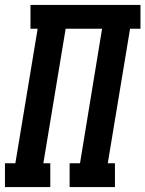

<svg xmlns="http://www.w3.org/2000/svg" viewBox="-39 -755 587 775"><path d="M-19 0V-96H23L113 -639H84V-735H528V-639H486L396 -96H425V0H242V-96H284L373 -639H226L136 -96H164V0Z"/></svg>

Font: Iosevka Slab Oblique
Style: Bold
Weight: 700
Italic angle: -9°
Monospace: yes
Designer: Belleve Invis
Foundry: Belleve Invis
Version: Version 11.1.1; ttfautohint (v1.8.3)